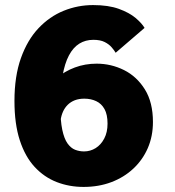

<svg xmlns="http://www.w3.org/2000/svg" viewBox="-20 -726 690 757"><path d="M309.5 11Q253 11 203.5 -8.2Q154 -27.5 116.5 -68Q79 -108.5 58 -173Q37 -237.5 37 -328Q37 -425.5 62.5 -497Q88 -568.5 131.8 -614.8Q175.5 -661 231 -683.5Q286.5 -706 347 -706Q407.5 -706 448.8 -691Q490 -676 514.8 -655Q539.5 -634 550 -616L436 -518Q430.5 -527.5 420.2 -539.5Q410 -551.5 392.8 -560.2Q375.5 -569 348 -569Q317 -569 292.8 -554Q268.5 -539 251.8 -507.5Q235 -476 226.5 -426.5Q218 -377 218 -308Q218 -250 225.5 -214.5Q233 -179 246.2 -160.5Q259.5 -142 276.2 -135.5Q293 -129 311.5 -129Q336 -129 357 -142Q378 -155 391 -179.8Q404 -204.5 404 -238.5Q404 -274.5 392 -296Q380 -317.5 359.2 -327.2Q338.5 -337 312.5 -337Q291.5 -337 275.2 -330.8Q259 -324.5 247.2 -313Q235.5 -301.5 228.5 -286Q221.5 -270.5 219 -252L120 -277Q127.5 -319 149 -355Q170.5 -391 202.8 -418Q235 -445 275.2 -460Q315.5 -475 361 -475Q418 -475 468.8 -449.8Q519.5 -424.5 551.2 -373.5Q583 -322.5 583 -245Q583 -189 562.8 -142.2Q542.5 -95.5 505.5 -61Q468.5 -26.5 418.8 -7.8Q369 11 309.5 11Z"/></svg>

Font: Trispace Thin ExtraBold
Style: Regular
Weight: 800
Version: Version 1.210